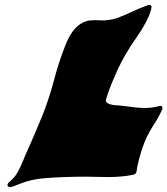

<svg xmlns="http://www.w3.org/2000/svg" viewBox="-20 -770 688 790"><path d="M21 0Q18.6 0 15.1 -2Q10.7 -3.9 10.7 -8.3Q10.7 -9.8 11.2 -11.7Q12.2 -16.1 17.6 -20.3Q22.9 -24.4 38.3 -40.8Q53.7 -57.1 75.2 -109.4Q79.1 -119.1 83 -128.4Q121.1 -212.9 155.8 -297.9Q179.2 -357.9 195.8 -417L210.9 -471.7Q226.1 -524.9 247.1 -578.6Q282.7 -675.8 349.1 -686Q360.8 -687 372.6 -687L400.9 -686Q430.2 -686 460.9 -695.3Q490.7 -706.5 520 -720.2Q555.2 -737.3 590.8 -749.5L595.2 -750Q598.6 -750 601.1 -747.1Q603.5 -744.6 603.5 -740.7Q603.5 -739.3 602.5 -735.4Q601.6 -731.4 600.1 -725.1Q587.4 -682.1 543 -617.7Q488.8 -542 454.1 -460.9L447.3 -444.8Q428.7 -402.8 416 -360.4Q415.5 -358.4 415.5 -356.9Q415.5 -349.6 422.4 -345.7Q437.5 -336.4 467.8 -336.4L504.9 -332Q547.4 -325.7 578.1 -325.7Q606.4 -325.7 636.2 -334L640.1 -334.5Q645.5 -334.5 647.5 -330.6Q648.4 -328.6 648.4 -325.7Q648.4 -323.2 647.5 -320.3L647 -318.8Q632.8 -287.1 612.8 -257.3Q596.2 -231 582.5 -203.6Q566.9 -167.5 556.6 -131.3Q546.4 -97.2 541.5 -63L541 -62Q539.1 -53.7 529.3 -51.3Q483.9 -41.5 423.3 -41.5Q401.4 -41.5 379.6 -42.2Q357.9 -43 335.9 -43Q245.1 -43 172.9 -37.6Q108.9 -32.7 69.1 -16.4Q29.3 0 21 0Z"/></svg>

Font: Weird Comic
Style: Italic
Weight: 400
Italic angle: -16°
Designer: GGBotNet
Foundry: GGBotNet
Version: 0.80